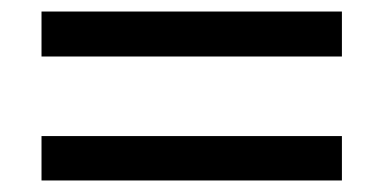

<svg xmlns="http://www.w3.org/2000/svg" viewBox="-20 -533 665 333"><path d="M52 -297H573V-220H52ZM52 -513H573V-435H52Z"/></svg>

Font: Parkinsans Light
Style: Regular
Weight: 400
Version: Version 1.000